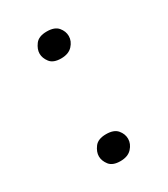

<svg xmlns="http://www.w3.org/2000/svg" viewBox="-108 -432 427 489"><g transform="rotate(-30 105.5 -187.0)"><path d="M62 -35Q62 -48 72 -61.5Q82 -75 106 -75Q129 -75 139 -63Q149 -51 149 -37Q149 -22 137.5 -9.5Q126 3 104 3Q81 3 71.5 -9.5Q62 -22 62 -35ZM62 -337Q62 -350 72 -363.5Q82 -377 106 -377Q129 -377 139 -365Q149 -353 149 -339Q149 -324 137.5 -311.5Q126 -299 104 -299Q81 -299 71.5 -311.5Q62 -324 62 -337Z"/></g></svg>

Font: Life Savers
Style: Regular
Weight: 400
Version: Version 2.001; ttfautohint (v0.93) -l 8 -r 50 -G 200 -x 14 -